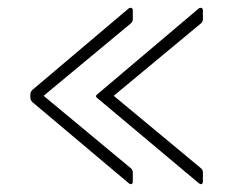

<svg xmlns="http://www.w3.org/2000/svg" viewBox="-20 -577 614 493"><path d="M321 -134V-112Q321 -106 318 -104.5Q315 -103 310 -107L63 -315Q58 -320 58 -326V-335Q58 -341 63 -346L310 -555Q312 -557 316 -557Q321 -557 321 -549V-528Q321 -521 316 -517L92 -331L316 -145Q321 -141 321 -134ZM496 -557Q501 -557 501 -549V-528Q501 -521 496 -517L272 -331L496 -145Q501 -141 501 -134V-112Q501 -106 498 -104.5Q495 -103 490 -107L230 -325Q223 -330 230 -335L490 -555Q492 -557 496 -557Z"/></svg>

Font: LINE Seed JP_TTF Thin
Style: Regular
Weight: 250
Designer: LY Corporation & Fontrix & Fontworks
Version: Version 1.008